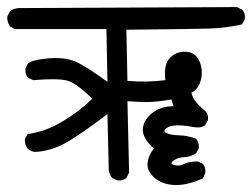

<svg xmlns="http://www.w3.org/2000/svg" viewBox="-20 -578 727 554"><path d="M485.4 -43.9Q446.3 -45.9 424.8 -65.9Q403.3 -85.9 405.8 -107.9Q408.2 -129.9 423.8 -149.4Q391.6 -178.7 392.1 -204.1Q392.6 -229.5 417.5 -250.5Q442.4 -271.5 480.5 -271.5L474.6 -291Q446.3 -286.1 422.4 -284.2Q398.4 -282.2 347.7 -286.1L352.5 -80.1L344.7 -64.5Q335 -55.7 318.4 -57.6L303.7 -64.5Q295.9 -74.2 293.9 -85.9L290 -249Q229.5 -202.1 180.2 -171.9Q130.9 -141.6 80.1 -139.6Q68.4 -141.6 59.6 -149.4Q50.8 -160.2 51.8 -176.8L59.6 -191.4Q110.4 -197.3 161.1 -228Q211.9 -258.8 246.1 -293Q200.2 -338.9 172.9 -345.7Q145.5 -352.5 76.2 -346.7L60.5 -353.5Q51.8 -364.3 53.7 -380.9L60.5 -395.5Q77.1 -406.2 121.1 -409.7Q165 -413.1 194.8 -401.4Q224.6 -389.6 290 -341.8L287.1 -494.1H23.4L8.8 -502Q0 -514.6 1 -530.3L8.8 -545.9Q20.5 -554.7 37.1 -554.7L664.1 -557.6L678.7 -549.8Q688.5 -540 686.5 -523.4L678.7 -507.8Q632.8 -497.1 583 -495.6Q533.2 -494.1 344.7 -492.2L347.7 -344.7Q403.3 -339.8 457 -346.7Q452.1 -392.6 470.2 -411.1Q488.3 -429.7 515.6 -428.7Q543 -427.7 554.7 -402.8Q566.4 -377.9 560.1 -349.6Q553.7 -321.3 532.2 -310.5Q537.1 -286.1 572.3 -257.8Q582 -248 580.1 -231.4L572.3 -216.8Q559.6 -207 534.7 -211.9Q509.8 -216.8 489.7 -216.3Q469.7 -215.8 459.5 -207.5Q449.2 -199.2 460.4 -193.8Q471.7 -188.5 497.6 -187.5Q523.4 -186.5 545.9 -177.7Q554.7 -167 553.7 -150.4L545.9 -135.7Q529.3 -125 511.7 -124.5Q494.1 -124 481 -114.7Q467.8 -105.5 482.9 -101.6Q498 -97.7 509.8 -104.5Q521.5 -111.3 549.8 -112.3L565.4 -105.5Q574.2 -94.7 572.3 -78.1L565.4 -63.5Q546.9 -54.7 526.4 -49.3Q505.9 -43.9 485.4 -43.9Z"/></svg>

Font: JasonHandwriting4
Style: Regular
Weight: 400
Version: Version 1.01.21